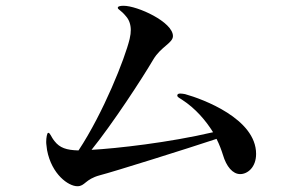

<svg xmlns="http://www.w3.org/2000/svg" viewBox="-20 -724 1040 665"><path d="M621 -398C616 -399 609 -400 604 -400C598 -400 594 -398 594 -393C594 -388 602 -384 610 -379C658 -348 693 -306 718 -266C564 -230 385 -210 297 -205C371 -297 471 -450 511 -518C537 -562 579 -575 579 -599C579 -648 456 -704 408 -704C396 -704 388 -702 388 -697C388 -691 399 -689 416 -668C427 -656 433 -639 433 -620C433 -610 432 -603 429 -589C413 -522 338 -333 252 -203C210 -204 187 -212 169 -235C156 -251 154 -264 147 -264C143 -264 140 -247 140 -232C140 -224 142 -215 143 -204C159 -120 217 -79 248 -79C275 -79 274 -103 326 -117C373 -129 631 -210 730 -243C740 -223 747 -204 752 -188C764 -147 786 -121 812 -121C837 -121 867 -144 867 -191C867 -313 682 -381 621 -398Z"/></svg>

Font: Shippori Mincho OTF SemiBold
Style: Regular
Weight: 600
Designer: FONTDASU
Foundry: FONTDASU / Google Inc. / but / Adobe
Version: Version 3.300;hotconv 1.0.109;makeotfexe 2.5.65596